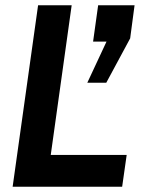

<svg xmlns="http://www.w3.org/2000/svg" viewBox="-20 -706 541 726"><path d="M332 -548.8 351.1 -686H488.8L472.2 -561L381.8 -393.1H310.1L382.8 -548.8ZM124 -686H251L171.9 -120.1H459L441.9 0H27.8Z"/></svg>

Font: Archivo Narrow
Style: Bold Italic
Weight: 700
Italic angle: -8°
Designer: Hector Gatti
Foundry: Hector Gatti
Version: 1.002; ttfautohint (v0.8)